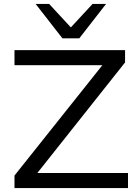

<svg xmlns="http://www.w3.org/2000/svg" viewBox="-20 -961 705 981"><path d="M54 0V-64L531 -663L535 -628H54V-705H619V-642L143 -42L139 -77H634V0ZM299 -765 162 -941H231L342 -821L453 -941H522L385 -765Z"/></svg>

Font: Nunito Sans 10pt SemiExpanded
Style: Regular
Weight: 400
Width: 6
Designer: Vernon Adams
Foundry: Vernon Adams
Version: Version 3.101;gftools[0.9.27]